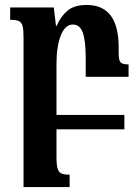

<svg xmlns="http://www.w3.org/2000/svg" viewBox="-20 -522 561 775"><path d="M326 -212V-286Q326 -356 314.5 -389.5Q303 -423 274 -423Q243 -423 225.5 -379Q208 -335 208 -264V-58H482V0H208V112Q208 144 212.5 158.5Q217 173 227.5 178Q238 183 261 183V233H75V-372Q75 -403 71 -417.5Q67 -432 56 -437Q45 -442 21 -442V-492H197L206 -418H209Q225 -456 252.5 -479Q280 -502 330 -502Q459 -502 459 -331V-308Q459 -279 466.5 -270.5Q474 -262 499 -262V-212Z"/></svg>

Font: Noto Serif Armenian SmBold Cond
Style: Regular
Weight: 600
Width: 3
Designer: Monotype Design team
Foundry: Monotype Imaging Inc.
Version: Version 1.000